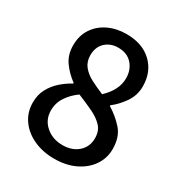

<svg xmlns="http://www.w3.org/2000/svg" viewBox="-159 -759 823 880"><g transform="rotate(30 253.0 -318.5)"><path d="M254 12Q193 12 144.5 -10.5Q96 -33 68.5 -72.5Q41 -112 41 -163Q41 -204 58 -235.5Q75 -267 101.5 -290.5Q128 -314 158 -330V-334Q122 -360 96 -396Q70 -432 70 -482Q70 -533 94.5 -570.5Q119 -608 161.5 -628.5Q204 -649 257 -649Q342 -649 391.5 -601.5Q441 -554 441 -478Q441 -429 413 -390Q385 -351 355 -329V-325Q398 -299 431.5 -261.5Q465 -224 465 -160Q465 -112 438.5 -73Q412 -34 364.5 -11Q317 12 254 12ZM297 -354Q326 -381 341 -410.5Q356 -440 356 -472Q356 -516 329.5 -546Q303 -576 255 -576Q215 -576 188 -551Q161 -526 161 -482Q161 -448 180 -424.5Q199 -401 230 -385Q261 -369 297 -354ZM256 -61Q306 -61 338 -89Q370 -117 370 -163Q370 -201 348 -224.5Q326 -248 289 -265.5Q252 -283 208 -301Q175 -278 153 -245.5Q131 -213 131 -173Q131 -124 167 -92.5Q203 -61 256 -61Z"/></g></svg>

Font: Assistant SemiBold
Style: Regular
Weight: 600
Designer: Hebrew By Ben Nathan, Latin by Paul Hunt
Version: Version 3.000